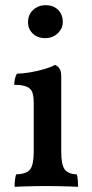

<svg xmlns="http://www.w3.org/2000/svg" viewBox="-20 -717 356 740"><path d="M36 3Q36 -9 37.5 -22Q39 -35 42 -45Q82 -46 96 -64Q110 -82 110 -132V-319Q110 -343 105.5 -358.5Q101 -374 85 -382Q69 -390 35 -390Q35 -402 37.5 -413Q40 -424 45 -433Q65 -433 95 -438Q125 -443 152 -451Q179 -459 192 -467Q202 -463 209 -453Q216 -443 216 -423V-132Q216 -82 229.5 -64Q243 -46 276 -45Q279 -35 280 -21Q281 -7 281 3Q265 2 245 1.5Q225 1 203 0.5Q181 0 160 0Q138 0 115.5 0.5Q93 1 72.5 1.5Q52 2 36 3ZM154 -570Q125 -570 106.5 -587.5Q88 -605 88 -631Q88 -661 108 -679Q128 -697 155 -697Q186 -697 204 -679Q222 -661 222 -632Q222 -607 202.5 -588.5Q183 -570 154 -570Z"/></svg>

Font: Vollkorn Medium
Style: Regular
Weight: 500
Designer: Friedrich Althausen
Foundry: Friedrich Althausen
Version: Version 5.000